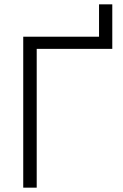

<svg xmlns="http://www.w3.org/2000/svg" viewBox="-20 -864 565 884"><path d="M149 -639V0H87V-695H436V-844H497V-639Z"/></svg>

Font: Titillium Web[RUS by Daymarius]
Style: Regular
Weight: 300
Designer: Cyrillization by Daymarius
Foundry: Cyrillization by Daymarius
Version: Version 1.002 September 12, 2018